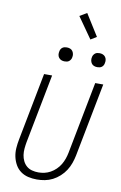

<svg xmlns="http://www.w3.org/2000/svg" viewBox="-116 -1171 783 1246"><g transform="rotate(10 275.0 -548.5)"><path d="M219 12Q189 12 161.5 5.5Q134 -1 112 -17Q90 -33 76.5 -57Q63 -81 57 -108.5Q51 -136 53 -165.5Q55 -195 61 -225L147 -670H200L112 -216Q108 -194 106 -172Q104 -150 107 -129.5Q110 -109 119 -90.5Q128 -72 143 -59Q158 -46 178.5 -40.5Q199 -35 221 -35Q241 -35 261 -39.5Q281 -44 300 -54.5Q319 -65 335.5 -81Q352 -97 363 -115.5Q374 -134 381 -154Q388 -174 392 -194L484 -670H537L443 -185Q438 -160 429 -134.5Q420 -109 405 -85.5Q390 -62 368.5 -42.5Q347 -23 322.5 -10.5Q298 2 271.5 7Q245 12 219 12ZM479 -774Q467 -774 457 -778Q447 -782 441 -790.5Q435 -799 433 -810Q431 -821 434 -833Q435 -840 439.5 -847Q444 -854 450 -858.5Q456 -863 463.5 -864.5Q471 -866 479 -866Q490 -866 500 -862Q510 -858 516.5 -849.5Q523 -841 524.5 -830Q526 -819 523 -807Q522 -800 518 -793Q514 -786 507.5 -781.5Q501 -777 493.5 -775.5Q486 -774 479 -774ZM263 -774Q252 -774 242 -778Q232 -782 225.5 -790.5Q219 -799 217.5 -810Q216 -821 219 -833Q220 -840 224 -847Q228 -854 234.5 -858.5Q241 -863 248.5 -864.5Q256 -866 263 -866Q275 -866 285 -862Q295 -858 301 -849.5Q307 -841 309 -830Q311 -819 308 -807Q307 -800 302.5 -793Q298 -786 292 -781.5Q286 -777 278.5 -775.5Q271 -774 263 -774ZM404 -943 307 -1081 354 -1109 443 -967Z"/></g></svg>

Font: Lode Dark
Style: Italic
Weight: 400
Italic angle: -11°
Monospace: yes
Designer: Belleve Invis
Foundry: Belleve Invis
Version: Version 29.2.0; ttfautohint (v1.8.3)